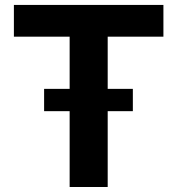

<svg xmlns="http://www.w3.org/2000/svg" viewBox="-20 -747 708 767"><path d="M35.5 -600.5H258.2V-392H156.2V-302.9H258.2V0H410.2V-302.9H510.7V-392H410.2V-600.5H632.8V-727.3H35.5Z"/></svg>

Font: Karasuma Gothic
Style: Bold
Weight: 700
Designer: Rasmus Andersson / Ryoko Nishizuka
Foundry: Genbu
Version: Version 1.00